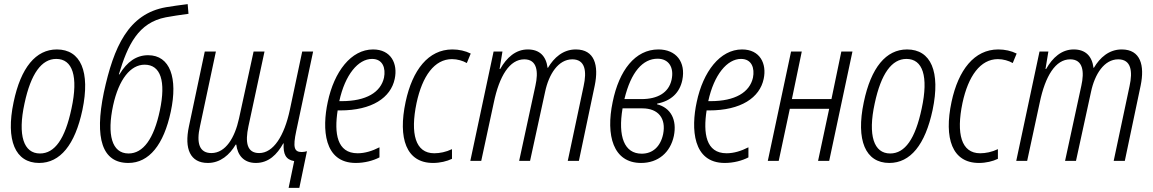

<svg xmlns="http://www.w3.org/2000/svg" viewBox="-20 -781 5598 932"><path d="M170 10C272 10 344 -78 380 -247C419 -433 372 -541 256 -541C154 -541 81 -453 46 -285C7 -100 54 10 170 10ZM174 -36C95 -36 65 -123 99 -279C130 -424 182 -495 253 -495C332 -495 361 -411 327 -254C296 -107 246 -36 174 -36Z M603 10C704 10 775 -79 809 -239C844 -402 806 -513 699 -513C643 -513 597 -482 560 -420H557C600 -563 651 -671 785 -697C817 -703 851 -708 895 -714L891 -761C852 -756 815 -751 786 -746C603 -714 532 -554 484 -332C438 -109 476 10 603 10ZM604 -36C522 -36 499 -129 529 -269C557 -397 614 -467 682 -467C760 -467 786 -387 756 -245C727 -107 675 -36 604 -36Z M1381 131H1433L1470 -47C1463 -45 1453 -43 1445 -43C1408 -43 1401 -65 1418 -145L1500 -531H1447L1387 -248C1360 -121 1307 -38 1238 -38C1179 -38 1169 -89 1186 -168L1264 -531H1211L1140 -205C1120 -114 1076 -38 1006 -38C948 -38 932 -86 951 -169L1028 -531H974L897 -167C874 -59 903 10 989 10C1050 10 1095 -30 1124 -79H1127C1133 -28 1163 10 1222 10C1284 10 1325 -31 1355 -85H1357C1354 -33 1367 -6 1408 1Z M1707 10C1750 10 1791 -1 1822 -17V-66C1787 -48 1751 -37 1716 -37C1615 -37 1602 -135 1619 -245H1631C1786 -245 1877 -307 1896 -398C1912 -472 1878 -541 1791 -541C1684 -541 1602 -433 1571 -286C1543 -157 1551 10 1707 10ZM1786 -495C1839 -495 1853 -449 1844 -404C1828 -333 1758 -290 1638 -290H1627C1655 -419 1719 -495 1786 -495Z M2082 10C2116 10 2149 2 2174 -10V-57C2145 -43 2114 -37 2088 -37C1996 -37 1971 -132 2002 -281C2030 -412 2089 -494 2174 -494C2200 -494 2227 -486 2246 -475L2265 -521C2239 -534 2208 -541 2176 -541C2059 -541 1982 -441 1949 -287C1911 -109 1952 10 2082 10Z M2263 0H2316L2377 -283C2404 -413 2454 -493 2525 -493C2588 -493 2594 -432 2579 -365L2500 0H2553L2626 -335C2644 -421 2690 -493 2758 -493C2821 -493 2829 -435 2813 -363L2736 0H2790L2867 -366C2887 -463 2867 -541 2775 -541C2713 -541 2669 -501 2640 -452H2638C2631 -508 2600 -541 2542 -541C2483 -541 2439 -501 2408 -446H2405L2419 -531H2376Z M3092 10C3175 10 3234 -41 3251 -121C3267 -200 3236 -258 3169 -275L3170 -278C3237 -291 3279 -330 3292 -392C3310 -480 3262 -541 3176 -541C3063 -541 2985 -439 2954 -286C2920 -124 2956 10 3092 10ZM3172 -496C3226 -496 3253 -454 3240 -394C3226 -330 3171 -300 3094 -300H3011C3043 -433 3101 -496 3172 -496ZM3095 -35C3010 -35 2979 -119 3002 -255H3098C3176 -255 3214 -206 3199 -130C3186 -69 3148 -35 3095 -35Z M3498 10C3541 10 3582 -1 3613 -17V-66C3578 -48 3542 -37 3507 -37C3406 -37 3393 -135 3410 -245H3422C3577 -245 3668 -307 3687 -398C3703 -472 3669 -541 3582 -541C3475 -541 3393 -433 3362 -286C3334 -157 3342 10 3498 10ZM3577 -495C3630 -495 3644 -449 3635 -404C3619 -333 3549 -290 3429 -290H3418C3446 -419 3510 -495 3577 -495Z M3707 0H3760L3814 -253H4005L3951 0H4005L4118 -531H4064L4016 -300H3824L3872 -531H3820Z M4297 10C4399 10 4471 -78 4507 -247C4546 -433 4499 -541 4383 -541C4281 -541 4208 -453 4173 -285C4134 -100 4181 10 4297 10ZM4301 -36C4222 -36 4192 -123 4226 -279C4257 -424 4309 -495 4380 -495C4459 -495 4488 -411 4454 -254C4423 -107 4373 -36 4301 -36Z M4732 10C4766 10 4799 2 4824 -10V-57C4795 -43 4764 -37 4738 -37C4646 -37 4621 -132 4652 -281C4680 -412 4739 -494 4824 -494C4850 -494 4877 -486 4896 -475L4915 -521C4889 -534 4858 -541 4826 -541C4709 -541 4632 -441 4599 -287C4561 -109 4602 10 4732 10Z M4913 0H4966L5027 -283C5054 -413 5104 -493 5175 -493C5238 -493 5244 -432 5229 -365L5150 0H5203L5276 -335C5294 -421 5340 -493 5408 -493C5471 -493 5479 -435 5463 -363L5386 0H5440L5517 -366C5537 -463 5517 -541 5425 -541C5363 -541 5319 -501 5290 -452H5288C5281 -508 5250 -541 5192 -541C5133 -541 5089 -501 5058 -446H5055L5069 -531H5026Z"/></svg>

Font: Noto Sans Condensed Light
Style: Italic
Weight: 300
Width: 3
Italic angle: -12°
Designer: Monotype Design Team
Foundry: Monotype Imaging Inc.
Version: Version 2.013